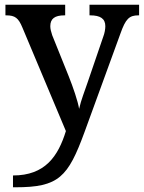

<svg xmlns="http://www.w3.org/2000/svg" viewBox="-20 -556 609 813"><path d="M35 187V237H46C229 237 268 194 338 3L490 -414C512 -476 527 -491 566 -491H569V-536H359V-491H362C405 -491 426 -477 426 -445C426 -433 423 -415 417 -400L351 -207C339 -171 323 -132 315 -95C310 -127 289 -188 271 -233L201 -407C196 -422 193 -434 193 -445C193 -477 212 -491 253 -491H256V-536H3V-491H6C44 -491 58 -480 75 -439L259 -1C226 106 171 187 35 187Z"/></svg>

Font: Noto Serif Malayalam Medium
Style: Regular
Weight: 500
Designer: Indian type Foundry, Jelle Bosma, Monotype Design Team
Foundry: Monotype Imaging Inc.
Version: Version 2.104